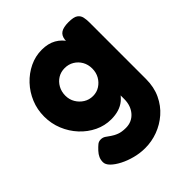

<svg xmlns="http://www.w3.org/2000/svg" viewBox="-198 -613 948 948"><g transform="rotate(-45 276.0 -139.0)"><path d="M266 215Q231 215 196 206Q161 197 132 182Q103 167 86 150Q69 133 69 116Q69 100 75 86.5Q81 73 93 60Q107 45 117 37Q127 29 141 29Q155 29 166 36.5Q177 44 189.5 53Q202 62 221 69.5Q240 77 269 77Q290 77 307 69.5Q324 62 337 47.5Q350 33 357 13.5Q364 -6 364 -30V-444Q367 -470 384.5 -481.5Q402 -493 438 -493Q474 -493 488.5 -482.5Q503 -472 506.5 -455Q510 -438 510 -419V-24Q510 33 489 77.5Q468 122 433 152.5Q398 183 355 199Q312 215 266 215ZM248 -4Q203 -4 162.5 -23.5Q122 -43 90.5 -77Q59 -111 41 -155Q23 -199 23 -248Q23 -297 41 -340.5Q59 -384 90.5 -417.5Q122 -451 162.5 -470.5Q203 -490 248 -490Q292 -490 323 -472.5Q354 -455 373.5 -422.5Q393 -390 402 -345.5Q411 -301 411 -246Q411 -172 395 -117.5Q379 -63 343 -33.5Q307 -4 248 -4ZM266 -149Q292 -149 313 -162.5Q334 -176 346.5 -198Q359 -220 359 -248Q359 -276 346.5 -298Q334 -320 312.5 -333Q291 -346 264 -346Q237 -346 216 -333Q195 -320 182.5 -297.5Q170 -275 170 -247Q170 -220 183 -198Q196 -176 217.5 -162.5Q239 -149 266 -149Z"/></g></svg>

Font: Fredoka SemiBold
Style: Regular
Weight: 600
Designer: Ben Nathan
Foundry: Milena B. Brandão, Ben Nathan
Version: Version 2.001